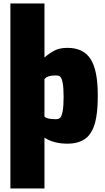

<svg xmlns="http://www.w3.org/2000/svg" viewBox="-20 -802 598 1092"><path d="M297.9 -124Q313.5 -124 322 -132.1Q330.6 -140.1 336.2 -168.5Q341.8 -196.8 341.8 -251Q341.8 -303.7 336.4 -331.1Q331.1 -358.4 322.5 -365.7Q314 -373 297.9 -373Q246.1 -373 232.9 -351.1V-139.2Q246.1 -124 297.9 -124ZM232.9 270H39.1V-782.2H232.9V-475.1Q266.1 -503.4 294.4 -516.6Q322.8 -529.8 363.8 -529.8Q454.1 -529.8 495.1 -466.3Q536.1 -402.8 536.1 -261.2Q536.1 -223.1 534.2 -192.9Q532.2 -162.6 527.1 -133.3Q522 -104 513.7 -81.8Q505.4 -59.6 492.2 -40.8Q479 -22 460.9 -10Q442.9 2 418.5 8.5Q394 15.1 363.8 15.1Q285.6 15.1 232.9 -19Z"/></svg>

Font: Squarion Black
Style: Regular
Weight: 900
Designer: Natanael Gama
Version: Version 1.00;September 12, 2019;FontCreator 11.5.0.2425 64-b